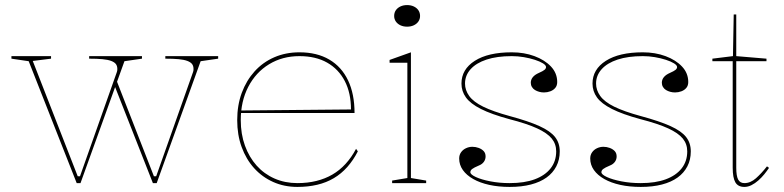

<svg xmlns="http://www.w3.org/2000/svg" viewBox="-20 -721 3088 756"><path d="M437 -409 586 -27H595L740 -437Q741 -439 741.5 -442.5Q742 -446 742 -449Q742 -461 736.5 -468.5Q731 -476 718 -481Q705 -486 683.5 -488Q662 -490 631 -490V-500H839V-490L770 -480L597 0H582L429 -389ZM282 0 93 -480 25 -490V-500H181V-490L109 -481L286 -27H295L440 -437Q441 -439 441.5 -442.5Q442 -446 442 -449Q442 -461 436.5 -468.5Q431 -476 418 -481Q405 -486 383.5 -488Q362 -490 331 -490V-500H539V-490L470 -480L297 0Z M1159 -515Q1228 -515 1276.5 -486.5Q1325 -458 1350.5 -404.5Q1376 -351 1376 -276H928V-286L1362 -290Q1362 -355 1337.5 -402Q1313 -449 1268 -474.5Q1223 -500 1159 -500Q1092 -500 1039.5 -468Q987 -436 957.5 -379Q928 -322 928 -248Q928 -193 944.5 -147.5Q961 -102 990.5 -69Q1020 -36 1061 -18Q1102 0 1151 0Q1191 0 1225.5 -8.5Q1260 -17 1288.5 -33.5Q1317 -50 1340.5 -75.5Q1364 -101 1382 -135L1389 -125Q1371 -90 1347.5 -63.5Q1324 -37 1294.5 -19.5Q1265 -2 1229 6.5Q1193 15 1151 15Q1099 15 1055.5 -4.5Q1012 -24 980.5 -59Q949 -94 931.5 -142Q914 -190 914 -248Q914 -307 932 -355.5Q950 -404 982.5 -440Q1015 -476 1060 -495.5Q1105 -515 1159 -515Z M1583 -616Q1568 -616 1556.5 -621.5Q1545 -627 1538.5 -636.5Q1532 -646 1532 -658Q1532 -671 1538.5 -680.5Q1545 -690 1556.5 -695.5Q1568 -701 1583 -701Q1598 -701 1609.5 -695.5Q1621 -690 1627.5 -680.5Q1634 -671 1634 -658Q1634 -646 1627.5 -636.5Q1621 -627 1609.5 -621.5Q1598 -616 1583 -616ZM1524 0V-10L1584 -20V-474H1514V-485L1598 -515V-20L1658 -10V0Z M1987 15Q1943 15 1906.5 7Q1870 -1 1843.5 -16Q1817 -31 1802.5 -51.5Q1788 -72 1788 -97Q1788 -111 1795.5 -121.5Q1803 -132 1815 -137.5Q1827 -143 1840 -143Q1853 -143 1865 -138.5Q1877 -134 1884.5 -126Q1892 -118 1892 -105Q1892 -93 1885 -83.5Q1878 -74 1865 -69Q1846 -61 1839 -55.5Q1832 -50 1832 -43Q1832 -34 1853.5 -24Q1875 -14 1910.5 -7Q1946 0 1987 0Q2045 0 2085.5 -15Q2126 -30 2148 -58Q2170 -86 2170 -125Q2170 -154 2152.5 -175.5Q2135 -197 2095 -215.5Q2055 -234 1985 -252Q1915 -271 1873.5 -292Q1832 -313 1814.5 -337.5Q1797 -362 1797 -392Q1797 -448 1849.5 -481.5Q1902 -515 1995 -515Q2044 -515 2084.5 -500Q2125 -485 2149.5 -459Q2174 -433 2174 -398Q2174 -384 2166.5 -375Q2159 -366 2147 -361.5Q2135 -357 2122 -357Q2112 -357 2103 -359.5Q2094 -362 2086.5 -366.5Q2079 -371 2074.5 -378.5Q2070 -386 2070 -395Q2070 -420 2102 -434Q2118 -441 2124 -446Q2130 -451 2130 -457Q2130 -464 2118 -471.5Q2106 -479 2086 -485.5Q2066 -492 2042.5 -496Q2019 -500 1995 -500Q1937 -500 1896 -486.5Q1855 -473 1833 -448.5Q1811 -424 1811 -392Q1811 -366 1827.5 -343Q1844 -320 1882.5 -301Q1921 -282 1987 -264Q2061 -244 2104 -224.5Q2147 -205 2165.5 -181.5Q2184 -158 2184 -125Q2184 -92 2170.5 -66Q2157 -40 2132 -22Q2107 -4 2070.5 5.5Q2034 15 1987 15Z M2503 15Q2459 15 2422.5 7Q2386 -1 2359.5 -16Q2333 -31 2318.5 -51.5Q2304 -72 2304 -97Q2304 -111 2311.5 -121.5Q2319 -132 2331 -137.5Q2343 -143 2356 -143Q2369 -143 2381 -138.5Q2393 -134 2400.5 -126Q2408 -118 2408 -105Q2408 -93 2401 -83.5Q2394 -74 2381 -69Q2362 -61 2355 -55.5Q2348 -50 2348 -43Q2348 -34 2369.5 -24Q2391 -14 2426.5 -7Q2462 0 2503 0Q2561 0 2601.5 -15Q2642 -30 2664 -58Q2686 -86 2686 -125Q2686 -154 2668.5 -175.5Q2651 -197 2611 -215.5Q2571 -234 2501 -252Q2431 -271 2389.5 -292Q2348 -313 2330.5 -337.5Q2313 -362 2313 -392Q2313 -448 2365.5 -481.5Q2418 -515 2511 -515Q2560 -515 2600.5 -500Q2641 -485 2665.5 -459Q2690 -433 2690 -398Q2690 -384 2682.5 -375Q2675 -366 2663 -361.5Q2651 -357 2638 -357Q2628 -357 2619 -359.5Q2610 -362 2602.5 -366.5Q2595 -371 2590.5 -378.5Q2586 -386 2586 -395Q2586 -420 2618 -434Q2634 -441 2640 -446Q2646 -451 2646 -457Q2646 -464 2634 -471.5Q2622 -479 2602 -485.5Q2582 -492 2558.5 -496Q2535 -500 2511 -500Q2453 -500 2412 -486.5Q2371 -473 2349 -448.5Q2327 -424 2327 -392Q2327 -366 2343.5 -343Q2360 -320 2398.5 -301Q2437 -282 2503 -264Q2577 -244 2620 -224.5Q2663 -205 2681.5 -181.5Q2700 -158 2700 -125Q2700 -92 2686.5 -66Q2673 -40 2648 -22Q2623 -4 2586.5 5.5Q2550 15 2503 15Z M2911 15Q2886 15 2875.5 -3Q2865 -21 2865 -61V-480H2785V-490L2866 -500L2869 -664H2879V-500L2998 -490V-480H2879V-61Q2879 -28 2886.5 -14Q2894 0 2911 0Q2935 0 2956.5 -19Q2978 -38 3000 -66L3008 -60Q3000 -48 2989.5 -35Q2979 -22 2966 -10.5Q2953 1 2939 8Q2925 15 2911 15Z"/></svg>

Font: Kalnia Thin
Style: Regular
Weight: 100
Version: Version 1.105